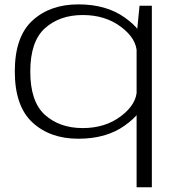

<svg xmlns="http://www.w3.org/2000/svg" viewBox="-20 -614 790 856"><path d="M589 221H657V-588.5H602L589 -453.5ZM329.5 4.5Q453.5 4.5 535.5 -53.8Q617.5 -112 617.5 -163.5L590 -214Q590 -150 519.8 -96.5Q449.5 -43 349 -43Q246 -43 180.5 -101.8Q115 -160.5 115 -295Q115 -429.5 180.5 -488.2Q246 -547 349 -547Q449.5 -547 519.8 -494Q590 -441 590 -377L617.5 -426.5Q617.5 -478 535.5 -536.2Q453.5 -594.5 329.5 -594.5Q203 -594.5 124.5 -522.2Q46 -450 46 -295.5Q46 -141 124.5 -68.2Q203 4.5 329.5 4.5Z"/></svg>

Font: Anybody Expanded Light
Style: Regular
Weight: 300
Width: 7
Version: Version 1.113;gftools[0.9.25]